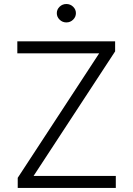

<svg xmlns="http://www.w3.org/2000/svg" viewBox="-20 -932 658 952"><path d="M342.5 -834.5Q328.6 -820.8 309.1 -820.8Q289.6 -820.8 275.6 -834.5Q261.7 -848.1 261.7 -866.7Q261.7 -885.3 275.6 -898.7Q289.6 -912.1 309.1 -912.1Q328.6 -912.1 342.5 -898.7Q356.4 -885.3 356.4 -866.7Q356.4 -848.1 342.5 -834.5ZM67.9 0V-50.3L471.7 -667.5H65.9V-727.1H550.8V-677.2L146.5 -59.6H554.2V0Z"/></svg>

Font: Interop Light
Style: Regular
Weight: 300
Designer: Rasmus Andersson, Google, Jang Haemin
Foundry: jhaemin
Version: Version 1.007